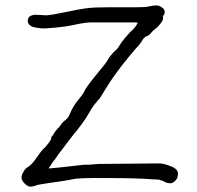

<svg xmlns="http://www.w3.org/2000/svg" viewBox="-20 -699 737 719"><path d="M590.8 -635.7Q590.8 -634.8 590.8 -631.8Q590.8 -622.1 580.1 -609.4Q569.3 -595.7 561.5 -590.8Q551.8 -584 547.9 -578.1Q539.1 -567.4 532.2 -564.5Q524.4 -562.5 522.5 -559.6Q520.5 -557.6 517.6 -554.7Q513.7 -550.8 510.7 -543.9Q506.8 -538.1 499 -528.3Q490.2 -519.5 481.4 -508.8Q472.7 -498 463.4 -487.3Q454.1 -476.6 437.5 -455.1Q401.4 -408.2 378.9 -371.6Q356.4 -335 354.5 -332Q327.1 -302.7 312.5 -274.4Q293.9 -241.2 250 -188.5L197.3 -119.1Q188.5 -106.4 187.5 -104.5Q185.5 -101.6 182.6 -98.6Q178.7 -94.7 178.7 -92.8Q177.7 -90.8 174.8 -87.9Q171.9 -84 169.9 -79.1Q167 -75.2 164.1 -72.3L162.1 -68.4H166Q202.1 -71.3 250 -77.1Q296.9 -83 300.8 -82Q306.6 -81.1 347.7 -85L551.8 -86.9H579.1Q593.8 -86.9 620.1 -76.2Q646.5 -66.4 646.5 -48.8Q646.5 -31.2 635.7 -21.5Q625 -11.7 617.2 -12.7Q607.4 -12.7 599.1 -16.6Q590.8 -20.5 589.8 -21.5Q587.9 -22.5 585 -23.4Q583 -22.5 576.2 -26.4H575.2Q566.4 -26.4 564.5 -27.3H554.7Q493.2 -32.2 382.8 -32.2Q272.5 -33.2 255.9 -28.3Q239.3 -24.4 183.6 -16.6Q121.1 -7.8 115.2 -4.9Q108.4 -1 93.8 0Q84 0 72.3 -11.7Q60.5 -23.4 60.5 -34.2Q60.5 -43.9 67.4 -54.7Q74.2 -66.4 76.7 -67.9Q79.1 -69.3 81.1 -71.3Q98.6 -81.1 116.2 -107.4Q134.8 -133.8 139.2 -138.2Q143.6 -142.6 147.9 -146.5Q152.3 -150.4 163.1 -165Q173.8 -179.7 171.9 -183.6V-184.6Q173.8 -186.5 173.8 -187.5Q174.8 -188.5 175.8 -189.5Q177.7 -191.4 182.6 -200.2Q187.5 -208 194.3 -215.8Q203.1 -223.6 209 -233.4Q214.8 -242.2 220.7 -246.1Q234.4 -254.9 240.2 -269.5Q253.9 -302.7 272.5 -324.2Q291 -346.7 293 -351.6Q300.8 -371.1 338.9 -417Q378.9 -464.8 383.8 -475.1Q388.7 -485.4 395.5 -492.2Q401.4 -499 405.8 -503.9Q410.2 -508.8 414.1 -511.7Q418 -514.6 420.9 -518.6L433.6 -538.1Q443.4 -552.7 465.8 -577.1Q488.3 -596.7 495.1 -612.3L496.1 -614.3H493.2Q488.3 -615.2 482.4 -615.2H325.2Q299.8 -615.2 264.6 -607.4Q230.5 -599.6 188 -595.7Q145.5 -591.8 135.7 -592.8Q109.4 -595.7 101.6 -598.6Q84 -606.4 84 -620.6Q84 -634.8 94.7 -639.6Q106.4 -644.5 116.2 -643.6L153.3 -641.6Q172.9 -642.6 223.6 -653.3Q274.4 -664.1 302.7 -668Q331.1 -671.9 392.6 -671.9H492.2Q529.3 -671.9 542 -675.8Q553.7 -678.7 565.4 -678.7Q576.2 -678.7 586.9 -670.9Q596.7 -664.1 596.7 -655.3Q596.7 -645.5 592.8 -641.6V-640.6L588.9 -639.6Z"/></svg>

Font: ToneOZ-YinPZ-Tsuipita-TC
Style: Regular
Weight: 400
Designer: ÂÆ£ÂøóÂáåJeffrey Xuan(jeffreyx@gmail.com, ToneOZ.com) ÈòøÂù§(cjkFonts)
Foundry: ToneOZ
Version: Version 0.24071